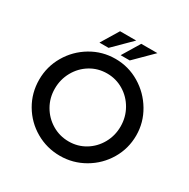

<svg xmlns="http://www.w3.org/2000/svg" viewBox="-200 -1090 1254 1277"><g transform="rotate(30 427.5 -451.0)"><path d="M427 -736Q527 -736 612.5 -685Q698 -634 749 -548Q800 -462 800 -363Q800 -262 749.5 -177Q699 -92 613 -42Q527 8 427 8Q326 8 240.5 -41.5Q155 -91 105 -176Q55 -261 55 -363Q55 -463 105 -548.5Q155 -634 240.5 -685Q326 -736 427 -736ZM430 -104Q499 -104 556 -138.5Q613 -173 646.5 -232.5Q680 -292 680 -363Q680 -434 646 -494Q612 -554 554 -589Q496 -624 427 -624Q357 -624 299.5 -589Q242 -554 208.5 -494Q175 -434 175 -363Q175 -292 209 -233Q243 -174 301.5 -139Q360 -104 430 -104ZM349 -776H279L360 -910H484ZM513 -774H443L524 -908H648Z"/></g></svg>

Font: Josefin Sans SemiBold
Style: Regular
Weight: 600
Designer: Santiago Orozco
Foundry: Typemade
Version: Version 2.000